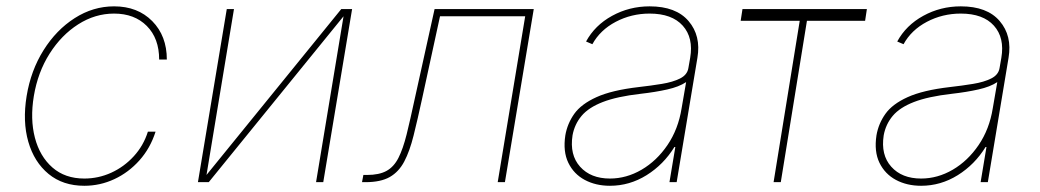

<svg xmlns="http://www.w3.org/2000/svg" viewBox="-20 -574 3278 605"><path d="M245.7 11.4Q178.3 11.4 133 -25.9Q87.7 -63.2 69.2 -127.3Q50.8 -191.4 63.9 -271.3Q77.1 -351.9 117.2 -415.8Q157.3 -479.8 215.4 -516.9Q273.4 -554 339.5 -554Q413.7 -554 459.7 -507.5Q505.7 -460.9 505.7 -386.4H481.5Q481.5 -453.1 442.6 -492.2Q403.8 -531.2 339.5 -531.2Q279.5 -531.2 226.4 -497.3Q173.3 -463.4 136.2 -404.8Q99.1 -346.2 86.6 -271.3Q74.6 -198.9 90 -139.9Q105.5 -81 145.2 -46.2Q185 -11.4 245.7 -11.4Q290.1 -11.4 330.6 -29.8Q371.1 -48.3 401.6 -81.7Q432.2 -115.1 446 -159.1H470.2Q453.5 -106.9 419.4 -68.7Q385.3 -30.5 340.4 -9.6Q295.5 11.4 245.7 11.4Z M630.7 -22.7 1055.4 -545.5H1089.5L998.6 0H975.9L1062.5 -522.7L637.8 0H603.7L694.6 -545.5H717.3Z M1120.7 0 1125 -22.7H1136.4Q1174.7 -22.7 1198 -35.5Q1221.2 -48.3 1235.6 -76.7Q1250 -105.1 1261.4 -150.9Q1272.7 -196.7 1286.9 -262.8L1349.4 -545.5H1661.9L1571 0H1548.3L1634.9 -522.7H1366.5L1309.7 -261.4Q1295.5 -196 1283.2 -146.8Q1271 -97.7 1253.9 -65.2Q1236.9 -32.7 1208.3 -16.3Q1179.7 0 1132.1 0Z M1902 11.4Q1857.2 11.4 1822.6 -7.1Q1788 -25.6 1770.8 -61.1Q1753.6 -96.6 1761.4 -147.7Q1767.8 -184.7 1789.6 -215.4Q1811.4 -246.1 1859.6 -267.9Q1907.7 -289.8 1992.9 -299.7Q2031.2 -304 2065.7 -309.7Q2100.1 -315.3 2122.9 -326.7Q2145.6 -338.1 2149.1 -359.4L2154.8 -392Q2165.5 -454.9 2131.4 -493.1Q2097.3 -531.2 2027 -531.2Q1969.5 -531.2 1920.3 -505.3Q1871.1 -479.4 1846.6 -434.7L1826.7 -443.2Q1854.4 -494.3 1908.7 -524.1Q1963.1 -554 2027 -554Q2110.1 -554 2149.7 -507.6Q2189.3 -461.3 2177.6 -392L2112.2 0H2089.5L2108 -110.8H2105.1Q2071 -55.4 2017.4 -22Q1963.8 11.4 1902 11.4ZM1902 -11.4Q1953.8 -11.4 2001.6 -39.2Q2049.4 -67.1 2083.3 -117Q2117.2 -166.9 2127.8 -233L2142 -315.3Q2119.7 -300.4 2082.6 -292.1Q2045.5 -283.7 1998.6 -278.4Q1924 -269.9 1879.3 -252.5Q1834.5 -235.1 1812.5 -208.8Q1790.5 -182.5 1784.1 -147.7Q1774.5 -85.9 1807.9 -48.7Q1841.3 -11.4 1902 -11.4Z M2313.9 -508.5 2319.6 -545.5H2711.6L2706 -508.5H2522.7L2440.3 0H2417.6L2500 -508.5Z M2882.5 11.4Q2837.7 11.4 2803.1 -7.1Q2768.5 -25.6 2751.2 -61.1Q2734 -96.6 2741.8 -147.7Q2748.2 -184.7 2770.1 -215.4Q2791.9 -246.1 2840 -267.9Q2888.1 -289.8 2973.4 -299.7Q3011.7 -304 3046.2 -309.7Q3080.6 -315.3 3103.3 -326.7Q3126.1 -338.1 3129.6 -359.4L3135.3 -392Q3146 -454.9 3111.9 -493.1Q3077.8 -531.2 3007.5 -531.2Q2949.9 -531.2 2900.7 -505.3Q2851.6 -479.4 2827.1 -434.7L2807.2 -443.2Q2834.9 -494.3 2889.2 -524.1Q2943.5 -554 3007.5 -554Q3090.6 -554 3130.1 -507.6Q3169.7 -461.3 3158 -392L3092.7 0H3070L3088.4 -110.8H3085.6Q3051.5 -55.4 2997.9 -22Q2944.2 11.4 2882.5 11.4ZM2882.5 -11.4Q2934.3 -11.4 2982.1 -39.2Q3029.8 -67.1 3063.7 -117Q3097.7 -166.9 3108.3 -233L3122.5 -315.3Q3100.1 -300.4 3063 -292.1Q3025.9 -283.7 2979 -278.4Q2904.5 -269.9 2859.7 -252.5Q2815 -235.1 2793 -208.8Q2771 -182.5 2764.6 -147.7Q2755 -85.9 2788.4 -48.7Q2821.7 -11.4 2882.5 -11.4Z"/></svg>

Font: Inter Thin  BETA
Style: Italic
Weight: 100
Italic angle: -9.39999°
Designer: Rasmus Andersson
Foundry: rsms
Version: Version 3.011;git-f93a4a705